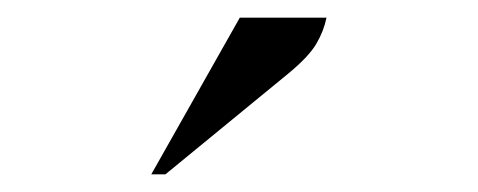

<svg xmlns="http://www.w3.org/2000/svg" viewBox="-20 -727 540 217"><path d="M151 -530 251 -707H349Q346 -692 337.5 -677.5Q329 -663 306 -644L167 -530Z"/></svg>

Font: Spectral SC SemiBold
Style: Italic
Weight: 600
Italic angle: -10°
Designer: Jean-Baptiste Levee
Foundry: Production Type
Version: Version 2.001